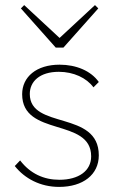

<svg xmlns="http://www.w3.org/2000/svg" viewBox="-20 -724 457 754"><path d="M212 10C306 10 368 -38 368 -114C368 -292 97 -214 97 -355C97 -404 136 -442 211 -442C269 -442 320 -418 347 -381L368 -402C337 -446 279 -470 214 -470C123 -470 67 -422 67 -354C67 -185 338 -263 338 -110C338 -53 289 -18 213 -18C152 -18 99 -42 59 -94L38 -72C77 -23 138 10 212 10ZM62 -691 199 -537H229L366 -691L353 -704L214 -575L75 -704Z"/></svg>

Font: MV Cash Thin
Style: Regular
Weight: 100
Designer: Rodrigo Fuenzalida
Foundry: fragTYPE
Version: Version 1.100;Glyphs 3.1.2 (3151)